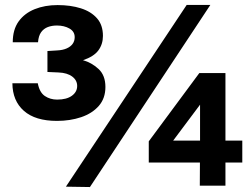

<svg xmlns="http://www.w3.org/2000/svg" viewBox="-20 -751 1018 775"><path d="M31.5 -580.5Q31.5 -631.5 55.2 -664.5Q79 -697.5 120 -714Q161 -730.5 212.5 -730.5Q265 -730.5 306.2 -717.5Q347.5 -704.5 371.5 -677.2Q395.5 -650 395.5 -606Q395.5 -572.5 377 -547.5Q358.5 -522.5 315 -508Q349.5 -498.5 377.5 -472.8Q405.5 -447 405.5 -400Q405.5 -354 378.8 -323.5Q352 -293 307.5 -278Q263 -263 210 -263Q122.5 -263 76.5 -303.5Q30.5 -344 30 -415H132.5Q139.5 -378 161 -363.5Q182.5 -349 210.5 -349Q249 -349 270.2 -364.5Q291.5 -380 291.5 -404Q291.5 -427 271.5 -442Q251.5 -457 216.5 -458.5L171.5 -460.5V-545L211.5 -547.5Q233 -548.5 249 -555.5Q265 -562.5 273.2 -574Q281.5 -585.5 281.5 -601Q281.5 -624 260.2 -636Q239 -648 209.5 -648Q189.5 -648 173 -641.8Q156.5 -635.5 146 -621Q135.5 -606.5 133.5 -580.5ZM829 -731 343 4 246 2.5 733.5 -731ZM784.5 -456H890V-183.5H958V-95H890V-1.5H786.5L787 -95H580.5V-180.5ZM679 -183.5H787.5V-328.5Z"/></svg>

Font: Public Sans Thin ExtraBold
Style: Regular
Weight: 800
Version: Version 1.007